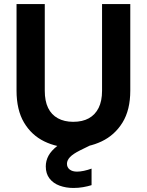

<svg xmlns="http://www.w3.org/2000/svg" viewBox="-20 -720 727 952"><path d="M341 12Q263 12 199.5 -19Q136 -50 99 -112.5Q62 -175 62 -271V-700H202V-270Q202 -219 218.5 -185Q235 -151 267 -133.5Q299 -116 343 -116Q389 -116 420.5 -133.5Q452 -151 469 -185Q486 -219 486 -270V-700H626V-271Q626 -175 587.5 -112.5Q549 -50 484 -19Q419 12 341 12ZM344 212Q307 212 275.5 200.5Q244 189 225.5 165Q207 141 207 105Q207 77 220.5 52Q234 27 265.5 2.5Q297 -22 353 -46L398 -65L429 0L378 25Q342 43 327 59Q312 75 312 92Q312 110 325.5 120.5Q339 131 362 131Q377 131 396 127Q415 123 434 116V198Q415 204 392 208Q369 212 344 212Z"/></svg>

Font: DM Sans 9pt ExtraBold
Style: Regular
Weight: 800
Version: Version 4.004;gftools[0.9.30]